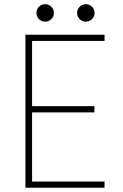

<svg xmlns="http://www.w3.org/2000/svg" viewBox="-20 -883 580 903"><path d="M99.6 0V-719.7H471.7V-690.4H130.9V-383.8H423.8V-354.5H130.9V-29.3H471.7V0ZM383.8 -781.2Q366.7 -781.2 354.7 -793.2Q342.8 -805.2 342.8 -822.3Q342.8 -839.4 354.7 -851.3Q366.7 -863.3 383.8 -863.3Q400.9 -863.3 412.8 -851.3Q424.8 -839.4 424.8 -822.3Q424.8 -805.2 412.8 -793.2Q400.9 -781.2 383.8 -781.2ZM192.4 -781.2Q175.3 -781.2 163.3 -793.2Q151.4 -805.2 151.4 -822.3Q151.4 -839.4 163.3 -851.3Q175.3 -863.3 192.4 -863.3Q209.5 -863.3 221.4 -851.3Q233.4 -839.4 233.4 -822.3Q233.4 -805.2 221.4 -793.2Q209.5 -781.2 192.4 -781.2Z"/></svg>

Font: Reddit Sans ExtraLight
Style: Regular
Weight: 250
Designer: Stephen Hutchings
Foundry: Reddit
Version: Version 1.014